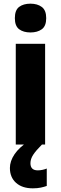

<svg xmlns="http://www.w3.org/2000/svg" viewBox="-20 -788 332 1047"><path d="M146 -768Q184 -768 208 -750Q232 -732 232 -689Q232 -646 208 -628.5Q184 -611 146 -611Q108 -611 84.5 -628.5Q61 -646 61 -689Q61 -733 84.5 -750.5Q108 -768 146 -768ZM226 -549V0H66V-549ZM146 102Q146 141 186 141Q199 141 212.5 138Q226 135 235 131V226Q221 231 202.5 235Q184 239 159 239Q101 239 67.5 209Q34 179 34 128Q34 91 59 53.5Q84 16 137 -19L209 0Q176 33 161 56Q146 79 146 102Z"/></svg>

Font: Noto Sans Armenian SemiCondensed ExtraBold
Style: Regular
Weight: 800
Width: 4
Designer: Monotype Design Team
Foundry: Monotype Imaging Inc.
Version: Version 2.008; ttfautohint (v1.8.4.7-5d5b)